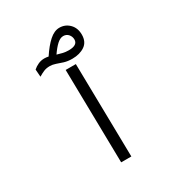

<svg xmlns="http://www.w3.org/2000/svg" viewBox="-187 -917 961 1038"><g transform="rotate(-30 293.0 -398.5)"><path d="M265.1 0 254.9 -582.5H318.4L328.6 0ZM316.9 -616.7Q289.1 -616.7 266.8 -623.5Q244.6 -630.4 226.1 -637.2Q207.5 -643.6 190.4 -643.6Q169.4 -643.6 153.3 -637Q137.2 -630.4 118.7 -619.1L115.2 -665.5Q129.4 -678.2 147.5 -686.3Q165.5 -694.3 186 -694.3Q198.2 -694.3 211.4 -691.4Q244.1 -741.2 275.6 -769.3Q307.1 -797.4 338.9 -797.4Q375.5 -797.4 400.9 -771.7Q426.3 -746.1 426.3 -704.1Q426.3 -659.2 395 -637.9Q363.8 -616.7 316.9 -616.7ZM253.4 -679.2Q269 -674.3 286.1 -670.2Q303.2 -666 323.2 -666Q378.4 -666 378.4 -701.7Q378.4 -719.7 366.5 -733.9Q354.5 -748 334.5 -748Q315.4 -748 295.4 -729.7Q275.4 -711.4 253.4 -679.2Z"/></g></svg>

Font: CaskaydiaMono NF Light
Style: Regular
Weight: 300
Designer: Aaron Bell
Foundry: Saja Typeworks
Version: Version 2111.001; ttfautohint (v1.8.4);Nerd Fonts 3.1.1